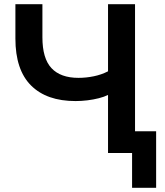

<svg xmlns="http://www.w3.org/2000/svg" viewBox="-20 -725 782 910"><path d="M606 165V0H492V-275Q474 -266 448.5 -259.5Q423 -253 394.5 -249.5Q366 -246 338 -246Q201 -246 127 -320Q53 -394 53 -542V-705H181V-548Q181 -448 224 -402Q267 -356 352 -356Q388 -356 424.5 -363.5Q461 -371 492 -387V-705H620V-103H720V165Z"/></svg>

Font: Nunito Sans 12pt ExtraLight
Style: Regular
Weight: 200
Designer: Vernon Adams
Foundry: Vernon Adams
Version: Version 3.101;gftools[0.9.27]